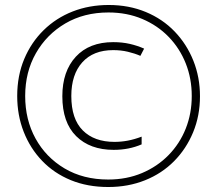

<svg xmlns="http://www.w3.org/2000/svg" viewBox="-20 -742 871 770"><path d="M414 8Q331 8 264 -19.5Q197 -47 149 -97Q101 -147 75 -213.5Q49 -280 49 -357Q49 -438 77 -505Q105 -572 155 -621Q205 -670 271.5 -696Q338 -722 416 -722Q497 -722 564.5 -694Q632 -666 680.5 -615.5Q729 -565 755.5 -498.5Q782 -432 782 -356Q782 -278 754.5 -211.5Q727 -145 678 -95.5Q629 -46 561.5 -19Q494 8 414 8ZM414 -22Q488 -22 549.5 -48Q611 -74 656 -120Q701 -166 725 -226.5Q749 -287 749 -357Q749 -427 725 -487.5Q701 -548 656.5 -594Q612 -640 550.5 -666Q489 -692 415 -692Q317 -692 242 -648Q167 -604 124 -528.5Q81 -453 81 -357Q81 -262 122.5 -186.5Q164 -111 239 -66.5Q314 -22 414 -22ZM436 -141Q341 -141 285.5 -196Q230 -251 230 -356Q230 -456 284 -514.5Q338 -573 434 -573Q470 -573 500.5 -566Q531 -559 558 -547L543 -518Q520 -528 492.5 -534.5Q465 -541 434 -541Q354 -541 310 -492Q266 -443 266 -357Q266 -265 312 -219Q358 -173 439 -173Q466 -173 492.5 -178Q519 -183 548 -194V-163Q497 -141 436 -141Z"/></svg>

Font: Noto Sans Telugu Condensed ExtraLight
Style: Regular
Weight: 200
Width: 3
Designer: Jelle Bosma - Monotype Design Team
Foundry: Monotype Imaging Inc.
Version: Version 2.005; ttfautohint (v1.8.4.7-5d5b)